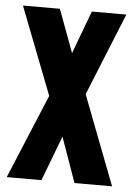

<svg xmlns="http://www.w3.org/2000/svg" viewBox="-51 -523 530 766"><g transform="rotate(5 214.0 -140.0)"><path d="M276.4 203.1H426.8L271.5 -201.7L260.7 -206.5L157.7 -484.4H9.8L162.6 -90.3L173.8 -85.9ZM4.9 203.1H144L255.9 -91.3L267.1 -97.7L423.8 -484.4H285.6L183.6 -210.9L174.8 -204.6Z"/></g></svg>

Font: Roboto Flex
Style: wght 700 wdth 25 opsz 34 GRAD 0.00 slnt 0.00 XTRA 468 XOPQ 96 YOPQ 79 YTLC 514 YTUC 712 YTAS 750 YTDE -203.00 YTFI 738
Weight: 700
Width: 1
Designer: Berlow after Robertson
Foundry: Google
Version: Version 3.100